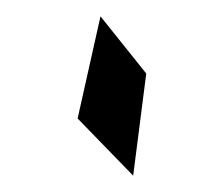

<svg xmlns="http://www.w3.org/2000/svg" viewBox="-20 -901 247 235"><path d="M75 -756 143 -686 159 -811 103 -881Z"/></svg>

Font: bitstorm
Style: suext
Weight: 400
Version: Version 0.2